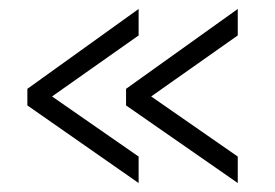

<svg xmlns="http://www.w3.org/2000/svg" viewBox="-20 -474 613 428"><path d="M41 -239V-276L289 -454V-395L96 -259L289 -125V-66ZM261 -239V-276L510 -454V-395L317 -259L510 -125V-66Z"/></svg>

Font: Raleway
Style: Regular
Weight: 400
Designer: Matt McInerney, Pablo Impallari, Rodrigo Fuenzalida
Foundry: Matt McInerney, Pablo Impallari, Rodrigo Fuenzalida
Version: Version 1.000;PS 001.001;hotconv 1.0.56; ttfautohint (v1.5)